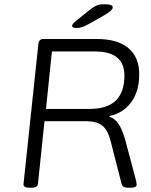

<svg xmlns="http://www.w3.org/2000/svg" viewBox="-20 -884 711 906"><path d="M119 2Q89 2 91 -16L161 -676Q163 -700 184 -700H436Q535 -700 586 -657Q637 -614 637 -533Q637 -453 599 -401.5Q561 -350 497 -337V-333Q524 -324 541.5 -296Q559 -268 572 -220L623 -28Q625 -17 625 -12Q625 2 593 2H584Q559 2 554 -15L504 -211Q490 -269 463.5 -290.5Q437 -312 387 -312H190L159 -16Q157 2 127 2ZM197 -370H402Q486 -370 526.5 -409.5Q567 -449 567 -527Q567 -641 430 -641H225ZM339 -752Q320 -752 320 -762Q320 -770 337 -784L408 -841Q425 -854 438 -859Q451 -864 473 -864Q512 -864 512 -850Q512 -842 503 -833.5Q494 -825 472 -812L403 -773Q383 -762 370 -757Q357 -752 339 -752Z"/></svg>

Font: Asap Semi Expanded Semi Expanded Light
Style: Italic
Weight: 300
Width: 6
Italic angle: -6°
Designer: Pablo Cosgaya
Foundry: Omnibus-Type
Version: Version 3.001; ttfautohint (v1.8.4.7-5d5b)